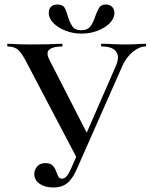

<svg xmlns="http://www.w3.org/2000/svg" viewBox="-20 -819 668 851"><path d="M216 12Q179 12 155.5 -4.5Q132 -21 132 -48Q132 -66 144.5 -81Q157 -96 181 -96Q203 -96 213 -85.5Q223 -75 228 -61.5Q233 -48 238 -37.5Q243 -27 255 -27Q265 -27 274.5 -37Q284 -47 296 -74L494 -528Q511 -567 495 -590Q479 -613 430 -613Q428 -613 428 -619Q428 -625 430 -625Q456 -625 479 -623.5Q502 -622 540 -622Q560 -622 572 -622.5Q584 -623 595.5 -624Q607 -625 625 -625Q628 -625 628 -619Q628 -613 625 -613Q598 -613 569 -589.5Q540 -566 522 -526L322 -73Q303 -28 279 -8Q255 12 216 12ZM324 -112 98 -542Q79 -580 62 -596.5Q45 -613 14 -613Q12 -613 12 -619Q12 -625 14 -625Q30 -625 41.5 -624Q53 -623 69.5 -622.5Q86 -622 117 -622Q157 -622 182.5 -622.5Q208 -623 224.5 -624Q241 -625 255 -625Q257 -625 257 -619Q257 -613 255 -613Q216 -613 199 -599.5Q182 -586 200 -552L373 -214ZM340 -685Q369 -685 382 -704Q395 -723 402 -746Q409 -766 418 -782.5Q427 -799 449 -799Q467 -799 477 -788.5Q487 -778 487 -762Q487 -737 466 -716Q445 -695 412 -682.5Q379 -670 341 -670Q304 -670 270.5 -683Q237 -696 216.5 -717Q196 -738 196 -762Q196 -779 206 -789Q216 -799 235 -799Q259 -799 267.5 -782.5Q276 -766 281 -745Q288 -723 299.5 -704Q311 -685 340 -685Z"/></svg>

Font: Cormorant SemiBold
Style: Regular
Weight: 600
Designer: Christian Thalmann (Catharsis Fonts)
Foundry: Catharsis Fonts
Version: Version 4.000